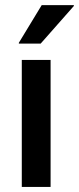

<svg xmlns="http://www.w3.org/2000/svg" viewBox="-20 -736 311 756"><path d="M65.8 0V-500H179.2V0ZM54.2 -564.2V-567.5L144.2 -715.8H270.8V-712.5L140 -564.2Z"/></svg>

Font: Funnel Display Medium
Style: Regular
Weight: 500
Designer: NORD ID, Kristian Moeller
Foundry: Dicotype
Version: Version 1.000